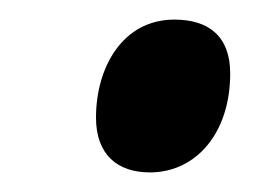

<svg xmlns="http://www.w3.org/2000/svg" viewBox="-20 -453 269 196"><path d="M133 -277C180 -277 215 -317 215 -378C215 -416 193 -433 158 -433C105 -433 78 -384 78 -333C78 -295 100 -277 133 -277Z"/></svg>

Font: Noto Serif Semi
Style: Italic
Weight: 600
Italic angle: -12°
Designer: Monotype Design Team
Foundry: Monotype Imaging Inc.
Version: Version 1.901